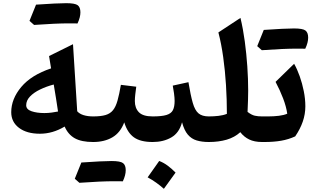

<svg xmlns="http://www.w3.org/2000/svg" viewBox="-20 -889 1977 1202"><path d="M299.8 -460.9 287.1 -538.1 437 -612.3 463.4 -192.4Q478 -175.8 503.9 -168Q529.8 -160.2 563 -160.2H563.5V0H563Q490.2 0 448.2 -23.4Q406.2 -46.9 384.8 -96.7Q309.6 -51.8 230 -51.8Q147.5 -51.8 98.9 -88.6Q50.3 -125.5 50.3 -186.5Q50.3 -269.5 113 -344.5Q175.8 -419.4 299.8 -460.9ZM316.4 -359.9Q270 -347.7 230.7 -328.6Q191.4 -309.6 167.7 -284.7Q144 -259.8 144 -230Q144 -204.1 177.5 -192.6Q210.9 -181.2 257.8 -181.2Q281.2 -181.2 303.7 -184.3Q326.2 -187.5 343.3 -190.9Q336.9 -234.9 330.6 -273.7Q324.2 -312.5 316.4 -359.9ZM411.1 -742.7Q330.1 -742.7 193.4 -732.9Q173.8 -749.5 164.6 -758.3Q185.1 -810.1 205.6 -859.9Q339.4 -869.1 394.5 -869.1Q449.7 -869.1 466.6 -856.2Q483.4 -843.3 483.4 -811.8Q483.4 -780.3 465.3 -742.2Z M694.8 245.6Q613.8 245.6 477.1 255.4Q457.5 238.8 448.2 230Q468.8 178.2 489.3 128.4Q623 119.1 678.2 119.1Q733.4 119.1 750.2 132.1Q767.1 145 767.1 176.5Q767.1 208 749 246.1ZM563.5 0Q553.7 0 548.8 -7.8Q543.9 -15.6 543.9 -36.6V-123.5Q543.9 -144.5 548.8 -152.3Q553.7 -160.2 563.5 -160.2Q611.3 -160.2 640.9 -168.9Q670.4 -177.7 687.7 -199.5Q705.1 -221.2 715.8 -259.8Q726.6 -298.3 736.8 -357.9L833 -346.2Q829.6 -320.8 826.9 -297.9Q824.2 -274.9 824.2 -256.3Q824.2 -212.4 849.6 -186.3Q875 -160.2 935.5 -160.2H936V0H935.5Q859.4 0 818.6 -29.1Q777.8 -58.1 757.8 -123Q733.4 -58.1 683.3 -29.1Q633.3 0 563.5 0Z M936 0Q926.3 0 921.4 -7.8Q916.5 -15.6 916.5 -36.6V-123.5Q916.5 -144.5 921.4 -152.3Q926.3 -160.2 936 -160.2Q992.7 -160.2 1022.2 -169.2Q1051.8 -178.2 1062.5 -199.5Q1073.2 -220.7 1073.2 -257.3Q1073.2 -275.9 1069.3 -305.4Q1065.4 -335 1061.5 -353L1159.7 -374.5Q1173.3 -292 1186.8 -245.1Q1200.2 -198.2 1222.9 -179.2Q1245.6 -160.2 1287.1 -160.2H1287.6V0H1287.1Q1244.1 0 1211.4 -9.8Q1178.7 -19.5 1156 -46.1Q1133.3 -72.8 1119.6 -123.5Q1102.1 -57.1 1052.5 -28.6Q1002.9 0 936 0ZM976.6 118.7Q1003.9 128.9 1029.5 147.9Q1055.2 167 1079.1 191.4Q1042.5 242.7 1005.9 293Q983.4 272.9 958.3 254.9Q933.1 236.8 904.3 221.2Q922.9 194.8 940.9 169.4Q959 144 976.6 118.7Z M1485.4 -776.9Q1502 -707.5 1512.5 -629.6Q1522.9 -551.8 1528.3 -473.1Q1533.7 -394.5 1533.7 -321.3Q1533.7 -300.3 1532.7 -263.9Q1531.7 -227.5 1529.8 -188.5Q1555.2 -168.9 1575.4 -164.6Q1595.7 -160.2 1620.6 -160.2H1621.1V0H1620.6Q1572.8 0 1540 -15.9Q1507.3 -31.7 1484.4 -61.5Q1449.2 -29.3 1399.2 -14.6Q1349.1 0 1287.6 0Q1277.8 0 1272.9 -7.8Q1268.1 -15.6 1268.1 -36.6V-123.5Q1268.1 -144.5 1272.9 -152.3Q1277.8 -160.2 1287.6 -160.2Q1317.9 -160.2 1347.9 -163.6Q1377.9 -167 1400.4 -176.3Q1400.4 -266.1 1394.8 -356.4Q1389.2 -446.8 1377.4 -531Q1365.7 -615.2 1347.2 -686Z M1836.9 -584.5Q1755.9 -584.5 1619.1 -574.7Q1599.6 -591.3 1590.3 -600.1Q1610.8 -651.9 1631.3 -701.7Q1765.1 -710.9 1820.3 -710.9Q1875.5 -710.9 1892.3 -698Q1909.2 -685.1 1909.2 -653.6Q1909.2 -622.1 1891.1 -584ZM1621.1 0Q1611.3 0 1606.4 -7.8Q1601.6 -15.6 1601.6 -36.6V-123.5Q1601.6 -144.5 1606.4 -152.3Q1611.3 -160.2 1621.1 -160.2H1658.7Q1694.8 -160.2 1726.3 -164.1Q1757.8 -168 1778.3 -177.2Q1772 -221.7 1752.4 -272.9Q1732.9 -324.2 1705.1 -376.5L1821.3 -489.7Q1840.3 -456.5 1856.2 -411.9Q1872.1 -367.2 1881.8 -318.4Q1891.6 -269.5 1891.6 -223.6Q1891.6 -174.3 1875.5 -127.7Q1859.4 -81.1 1828.1 -35.2Q1786.6 -16.1 1740.5 -8.1Q1694.3 0 1636.2 0Z"/></svg>

Font: Pinar-DS2-FD Bold
Style: Regular
Weight: 700
Designer: Amin Abedi
Version: Version 3.000